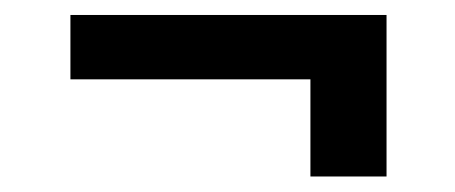

<svg xmlns="http://www.w3.org/2000/svg" viewBox="-20 -413 593 250"><path d="M483.3 -393.5H71.7V-309.7H384.2V-183.2H483.3Z"/></svg>

Font: Magic Ui Pro Medium
Style: Regular
Weight: 500
Designer: Stefan Endress, Andreas Faust
Version: Version 1.000;FEAKit 1.0